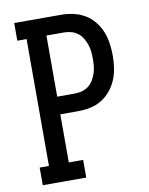

<svg xmlns="http://www.w3.org/2000/svg" viewBox="-83 -796 666 857"><g transform="rotate(-10 250.0 -367.5)"><path d="M41 0V-80H83V-655H41V-735H253Q281 -735 308.5 -729Q336 -723 360 -709Q384 -695 402 -673Q420 -651 430.5 -625.5Q441 -600 445 -572Q449 -544 449 -516Q449 -488 445 -460.5Q441 -433 430.5 -407.5Q420 -382 402 -360Q384 -338 360 -323.5Q336 -309 308.5 -303.5Q281 -298 253 -298H173V-80H238V0ZM173 -378H253Q270 -378 286 -382.5Q302 -387 315 -397Q328 -407 336.5 -421Q345 -435 350.5 -451Q356 -467 357.5 -483.5Q359 -500 359 -516Q359 -533 357.5 -549.5Q356 -566 350.5 -581.5Q345 -597 336.5 -611.5Q328 -626 315 -636Q302 -646 286 -650.5Q270 -655 253 -655H173Z"/></g></svg>

Font: Iosevka Slab Medium
Style: Regular
Weight: 500
Monospace: yes
Designer: Belleve Invis
Foundry: Belleve Invis
Version: Version 11.1.1; ttfautohint (v1.8.3)